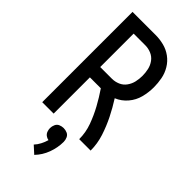

<svg xmlns="http://www.w3.org/2000/svg" viewBox="-302 -796 1105 1105"><g transform="rotate(45 250.0 -244.0)"><path d="M57 0H150V-295H239Q269 -251 295 -203.5Q321 -156 339.5 -105Q358 -54 358 0H451Q451 -56 433.5 -110Q416 -164 391 -214Q366 -264 336 -311Q375 -327 402.5 -359.5Q430 -392 440.5 -432.5Q451 -473 451 -515Q451 -549 444.5 -583Q438 -617 420 -647Q402 -677 374 -697.5Q346 -718 312.5 -726.5Q279 -735 245 -735H57ZM150 -379V-651H245Q270 -651 293.5 -641Q317 -631 332 -610.5Q347 -590 352.5 -565Q358 -540 358 -515Q358 -490 352.5 -465.5Q347 -441 332 -420Q317 -399 293.5 -389Q270 -379 245 -379ZM239 247Q272 213 289 167Q306 121 306 74Q306 59 299.5 44.5Q293 30 279 24Q265 18 250 18Q235 18 221 24Q207 30 200.5 44.5Q194 59 194 74Q194 86 198.5 98.5Q203 111 213.5 119Q224 127 237 129Q231 150 220.5 170.5Q210 191 195 207Z"/></g></svg>

Font: Iosevka SS08 Medium
Style: Regular
Weight: 500
Monospace: yes
Designer: Belleve Invis
Foundry: Belleve Invis
Version: Version 3.4.3; ttfautohint (v1.8.3)